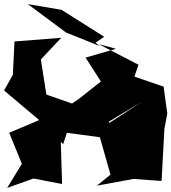

<svg xmlns="http://www.w3.org/2000/svg" viewBox="-44 -933 839 940"><path d="M524 -694 375 -651 450 -534 341 -448 166 -331 265 -227 329 -419 183 -470 156 -642 256 -748 27 -730 19 -567 -24 -490 148 -345 1 -283 63 -131 -9 -13 120 -59 260 -32 252 -287 490 -255V-338L647 -433C577 -387 507 -340 435 -296L497 -78L430 -24L610 -57L747 -47L761 -303L775 -377L757 -509L614 -558L634 -616L439 -717ZM466 -753 257 -885 92 -913 279 -774 443 -708 424 -724Z"/></svg>

Font: Asimov Silicon
Style: Regular
Weight: 400
Designer: Google
Version: Version 2.000980; 2014